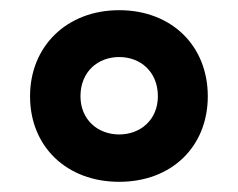

<svg xmlns="http://www.w3.org/2000/svg" viewBox="-20 -837 468 377"><path d="M214 -480C317 -480 388 -549 388 -648C388 -747 317 -817 214 -817C111 -817 39 -746 39 -648C39 -549 111 -480 214 -480ZM214 -573C172 -573 138 -602 138 -648C138 -696 172 -725 214 -725C256 -725 290 -696 290 -648C290 -602 256 -573 214 -573Z"/></svg>

Font: Noto Sans Telugu UI
Style: Bold
Weight: 700
Designer: Jelle Bosma - Monotype Design Team
Foundry: Monotype Imaging Inc.
Version: Version 2.005